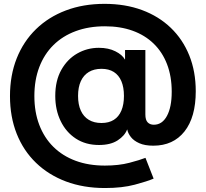

<svg xmlns="http://www.w3.org/2000/svg" viewBox="-20 -746 1047 977"><path d="M514.1 210.8Q404.7 210.8 315.8 177.5Q227 144.1 163.2 82.5Q99.3 20.9 65 -65.4Q30.8 -151.7 30.8 -257.1Q30.8 -362.7 65 -449Q99.3 -535.3 163 -597.4Q226.7 -659.5 315.2 -692.9Q403.6 -726.4 512.2 -726.4Q617.4 -726.4 702.7 -694.8Q788 -663.2 849.1 -604.4Q910.2 -545.7 943.2 -463.8Q976.1 -382 976.1 -281.4Q976.1 -149.6 918.8 -77.1Q861.5 -4.7 760 -4.7Q717.2 -4.7 689.1 -17.1Q661 -29.5 646.1 -48.5Q631.2 -67.5 627.5 -86.9H626.8Q614.9 -55.4 578.8 -31.8Q542.7 -8.2 483.5 -8.2Q415.8 -8.2 365.9 -40.8Q315.9 -73.5 288.6 -130.2Q261.2 -186.9 261.2 -257.8Q261.2 -335.6 292 -390.4Q322.7 -445.1 373.2 -473.9Q423.7 -502.7 482.9 -502.7Q531.9 -502.7 567 -485Q602.2 -467.4 615.5 -443.3H616.3V-491.5H719.7V-163.6Q719.7 -135.4 731.4 -123.4Q743.1 -111.3 762.7 -111.3Q805.3 -111.3 829.5 -156.1Q853.8 -201 853.8 -279.1Q853.8 -357.5 830 -419.3Q806.3 -481 761.8 -524.1Q717.3 -567.2 654.7 -589.7Q592.2 -612.2 514.3 -612.2Q431.5 -612.2 365.1 -587.5Q298.7 -562.9 251.8 -516.5Q204.9 -470.1 179.9 -404.5Q154.9 -338.9 154.9 -257.3Q154.9 -175.9 179.9 -110.5Q204.9 -45 251.6 1.2Q298.4 47.5 364.7 72.1Q430.9 96.6 513.5 96.6Q584.3 96.6 638.4 82.4Q692.5 68.2 720.2 57.2L761.7 162.9Q729.6 176.7 666 193.7Q602.4 210.8 514.1 210.8ZM496.4 -120.1Q533.7 -120.1 559.1 -136.1Q584.5 -152.1 597.6 -183.1Q610.7 -214 610.7 -257.8Q610.7 -302.1 597.6 -332.9Q584.5 -363.7 559.1 -379.8Q533.7 -395.8 496.4 -395.8Q458.8 -395.8 432.1 -379.8Q405.3 -363.7 391.3 -333Q377.2 -302.3 377.2 -257.8Q377.2 -213.8 391.3 -183Q405.3 -152.1 432.1 -136.1Q458.8 -120.1 496.4 -120.1Z"/></svg>

Font: Inter Khmer Looped
Style: Regular
Weight: 400
Designer: Rasmus Andersson, Sovichet Tep
Foundry: Anagata Design
Version: Version 1.000